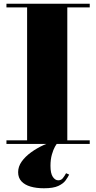

<svg xmlns="http://www.w3.org/2000/svg" viewBox="-20 -770 514 1027"><path d="M14.5 0V-19.5H125V-730.5H14.5V-750H460V-730.5H340V-19.5H460V0ZM215 237Q174.5 237 143.5 228Q112.5 219 94.8 200Q77 181 77 151Q77 121 96 94.2Q115 67.5 146 45Q177 22.5 213.2 6Q249.5 -10.5 283.5 -19.5L288.5 -5.5Q283.5 -2 274.2 14.2Q265 30.5 257.5 56.8Q250 83 250 117Q250 157.5 262.5 176Q275 194.5 291.5 194.5Q306.5 194.5 315.5 183.8Q324.5 173 333.5 156.5L350 164Q343 178 330.8 195Q318.5 212 292 224.5Q265.5 237 215 237Z"/></svg>

Font: Bodoni Moda 11pt Black
Style: Regular
Weight: 900
Designer: Owen Earl
Foundry: indestructible type
Version: Version 2.004